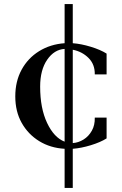

<svg xmlns="http://www.w3.org/2000/svg" viewBox="-20 -821 598 942"><path d="M297 101V-91Q227 -95 172.5 -128.5Q118 -162 86.5 -218Q55 -274 55 -348Q55 -422 86 -479Q117 -536 172 -570Q227 -604 297 -609V-801H337V-609Q378 -606 425.5 -591.5Q473 -577 503 -558V-456H445Q446 -505 414.5 -536.5Q383 -568 337 -577V-119Q365 -121 390 -136.5Q415 -152 430.5 -179.5Q446 -207 445 -244H503V-142Q473 -123 425.5 -108.5Q378 -94 337 -91V101ZM297 -126V-581Q246 -578 211.5 -528Q177 -478 177 -396Q177 -290 211 -218Q245 -146 297 -126Z"/></svg>

Font: Wittgenstein Semibold
Style: Regular
Weight: 600
Designer: Jörg Drees
Foundry: Jörg Drees
Version: Version 1.303; ttfautohint (v1.8.4.7-5d5b)